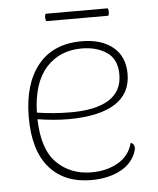

<svg xmlns="http://www.w3.org/2000/svg" viewBox="-49 -669 594 723"><g transform="rotate(-5 248.5 -307.5)"><path d="M441 -95Q441 -87 435 -72Q417 -31 372 -9.5Q327 12 268 12Q166 12 109.5 -53Q53 -118 53 -243Q53 -369 110.5 -440.5Q168 -512 276 -512Q351 -512 394.5 -476Q438 -440 438 -375Q438 -300 377.5 -262Q317 -224 201 -224Q149 -224 85 -234Q88 -119 140 -68Q192 -17 271 -17Q328 -17 371 -41.5Q414 -66 427 -115Q441 -110 441 -95ZM85 -259Q148 -249 213 -249Q308 -249 357.5 -280.5Q407 -312 407 -375Q407 -433 368.5 -459Q330 -485 274 -485Q190 -485 139 -428Q88 -371 85 -259ZM385 -627Q388 -621 388 -613Q388 -607 385 -599H150Q147 -607 147 -613Q147 -621 150 -627Z"/></g></svg>

Font: Arima Madurai Thin
Style: Regular
Weight: 250
Designer: Joana Correia and Natanael Gama
Foundry: NDISCOVER
Version: Version 1.019; ttfautohint (v1.5) -l 7 -r 28 -G 50 -x 13 -D 